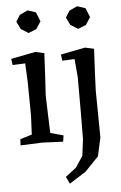

<svg xmlns="http://www.w3.org/2000/svg" viewBox="-64 -790 678 1077"><g transform="rotate(-5 275.5 -251.5)"><path d="M199 -363 193 -263 196 -166 200 -50 273 -30 268 5 150 0 28 5 30 -30 96 -50 101 -155 99 -347 94 -451 23 -448 18 -483 156 -510 206 -499ZM88 -725 133 -746 179 -731 200 -679 173 -637 128 -619 86 -645 65 -688ZM478 0 455 104 378 184 285 243 266 203 326 157 368 94 380 0 381 -155V-347L372 -451L303 -448L298 -483L436 -510L486 -499L479 -363L475 -263ZM367 -724 412 -745 458 -730 479 -678 452 -636 407 -618 365 -644 344 -687Z"/></g></svg>

Font: Alike Angular
Style: Regular
Weight: 400
Designer: Sveta Sebyakina
Foundry: Cyreal (www.cyreal.org)
Version: Version 1.300; ttfautohint (v1.8.4.7-5d5b)